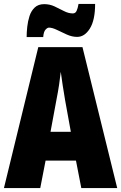

<svg xmlns="http://www.w3.org/2000/svg" viewBox="-20 -953 614 973"><path d="M392 0 365 -139H211L184 0H0L174 -714H398L574 0ZM310 -445Q303 -485 297.5 -522Q292 -559 288 -589Q285 -561 279.5 -524Q274 -487 266 -447L236 -285H339ZM115 -765Q115 -788 118 -816.5Q121 -845 129.5 -871.5Q138 -898 156 -915Q174 -932 204 -932Q232 -932 256.5 -920.5Q281 -909 304 -897Q327 -885 349 -885Q362 -885 368 -897.5Q374 -910 378 -933H462Q462 -851 435.5 -808.5Q409 -766 371 -766Q345 -766 318.5 -778Q292 -790 268.5 -801.5Q245 -813 228 -813Q220 -813 210.5 -802.5Q201 -792 199 -765Z"/></svg>

Font: Noto Sans Gujarati UI ExtraCondensed Black
Style: Regular
Weight: 900
Width: 2
Designer: Jelle Bosma - Monotype Design Team, Universal Thirst
Foundry: Monotype Imaging Inc.
Version: Version 2.106; ttfautohint (v1.8.4.7-5d5b)